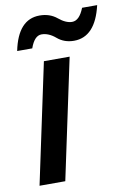

<svg xmlns="http://www.w3.org/2000/svg" viewBox="-85 -798 583 852"><g transform="rotate(-10 207.0 -372.5)"><path d="M23 0 138 -541H254L139 0ZM29 -606H97Q116 -660 148 -660Q180 -660 211 -633.5Q242 -607 286 -607Q382 -607 414 -745H346Q325 -691 292 -691Q264 -691 232 -717.5Q200 -744 154 -744Q57 -744 29 -606Z"/></g></svg>

Font: Noto Sans UI Medium
Style: Italic
Weight: 500
Italic angle: -12°
Designer: Monotype Design Team
Foundry: Monotype Imaging Inc.
Version: Version 1.901